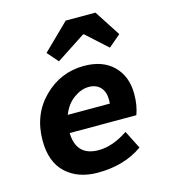

<svg xmlns="http://www.w3.org/2000/svg" viewBox="-112 -833 824 935"><g transform="rotate(-15 300.0 -366.0)"><path d="M267 12Q167 12 106.5 -44Q46 -100 46 -208Q46 -339 131 -423.5Q216 -508 334 -508Q429 -508 482.5 -454.5Q536 -401 536 -313Q536 -255 519 -210H183Q186 -93 299 -93Q369 -93 447 -145L493 -54Q400 12 267 12ZM330 -403Q292 -403 254 -375.5Q216 -348 197 -298H409Q410 -304 410 -316Q410 -358 388.5 -380.5Q367 -403 330 -403ZM223 -561 175 -616 306 -744H456L541 -613L480 -561L374 -657H370Z"/></g></svg>

Font: TypoPRO Source Code Pro
Style: Bold Italic
Weight: 700
Italic angle: -11°
Monospace: yes
Designer: Paul D. Hunt, Teo Tuominen
Foundry: Adobe Systems Incorporated
Version: Version 1.030;PS 1.0;hotconv 1.0.84;makeotf.lib2.5.63406